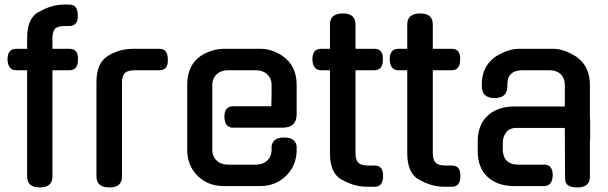

<svg xmlns="http://www.w3.org/2000/svg" viewBox="-20 -816 2666 842"><path d="M13 -555Q13 -602 51 -602H99V-650Q99 -735 148 -763V-762Q205 -796 260 -796H284Q321 -796 321 -749Q323 -702 284 -702H268Q232 -702 221 -689.5Q210 -677 210 -649V-602H285Q324 -602 322 -555Q322 -508 285 -508H210V-42Q210 6 154 6Q99 6 99 -42V-508H51Q15 -508 13 -555Z M403 -42V-456Q403 -539 452 -570Q502 -602 565 -602H679Q716 -602 716 -555Q718 -508 679 -508H573Q539 -508 527 -495Q515 -482 515 -455V-42Q515 6 460 6Q403 6 403 -42Z M801 -443Q801 -565 918 -596Q940 -602 961 -602H1121Q1172 -602 1217 -572Q1281 -529 1281 -444V-315Q1281 -256 1218 -256H1002Q966 -256 964 -303Q964 -350 1002 -350H1170L1171 -408V-448Q1169 -476 1150 -492Q1131 -508 1103 -508H979Q951 -508 932 -492Q913 -476 911 -448V-154Q913 -126 932 -110Q951 -94 979 -94H1103Q1131 -94 1150 -110Q1169 -126 1171 -154V-173Q1175 -213 1226 -213Q1277 -213 1281 -173V-152Q1278 -86 1232.5 -43Q1187 0 1121 0H961Q892 0 846.5 -45Q801 -90 801 -159Z M1350 -555Q1350 -602 1388 -602H1427V-709Q1427 -757 1484 -757Q1539 -757 1539 -709V-602H1622Q1661 -602 1659 -555Q1659 -508 1622 -508H1539V-144Q1539 -116 1551 -103Q1563 -90 1597 -90H1623Q1661 -90 1660 -44Q1660 3 1623 3H1590Q1531 3 1476 -30V-29Q1427 -60 1427 -143V-508H1388Q1352 -508 1350 -555Z M1689 -555Q1689 -602 1727 -602H1766V-709Q1766 -757 1823 -757Q1878 -757 1878 -709V-602H1961Q2000 -602 1998 -555Q1998 -508 1961 -508H1878V-144Q1878 -116 1890 -103Q1902 -90 1936 -90H1962Q2000 -90 1999 -44Q1999 3 1962 3H1929Q1870 3 1815 -30V-29Q1766 -60 1766 -143V-508H1727Q1691 -508 1689 -555Z M2075 -153V-196Q2075 -268 2118.5 -308.5Q2162 -349 2235 -349H2457V-442Q2457 -473 2439 -490.5Q2421 -508 2389 -508H2272Q2205 -508 2205 -446V-438Q2205 -386 2149 -386Q2093 -386 2093 -438V-447Q2093 -521 2147 -563H2146Q2206 -602 2255 -602H2407Q2455 -602 2514 -563H2513Q2567 -522 2567 -443V-302L2568 -290V-199H2567V-42Q2567 6 2512 6Q2485 6 2471.5 -3Q2458 -12 2458 -36L2457 -255H2254Q2216 -257 2200 -236Q2185 -217 2185 -189V-154Q2190 -94 2253 -94H2366Q2404 -94 2404 -47Q2402 0 2366 0H2235Q2162 0 2118.5 -40Q2075 -80 2075 -153Z"/></svg>

Font: Gugi Cyrillic
Style: Regular
Weight: 400
Foundry: TAE System & Typefaces Co.
Version: Version 3.10 September 15, 2020